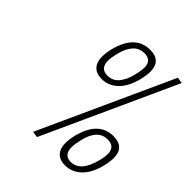

<svg xmlns="http://www.w3.org/2000/svg" viewBox="-194 -825 949 949"><g transform="rotate(45 280.0 -351.0)"><path d="M351 -620Q351 -670 301 -670Q265 -670 242.5 -645Q220 -620 209.5 -579.5Q199 -539 199 -517Q199 -462 249 -462Q285 -462 307.5 -488.5Q330 -515 340.5 -556.5Q351 -598 351 -620ZM186 -6 503 -701 535 -696 218 -1ZM309 -702Q386 -702 386 -626Q386 -601 378 -568Q361 -499 324.5 -464.5Q288 -430 240.5 -430Q193 -430 174 -464Q164 -483 164 -509.5Q164 -536 172 -569Q206 -702 309 -702ZM482 -272Q560 -272 560 -196Q560 -171 552 -138Q535 -69 498.5 -34.5Q462 0 414.5 0Q367 0 348 -34Q338 -53 338 -79.5Q338 -106 346 -139Q380 -272 482 -272ZM525 -189Q525 -240 474 -240Q438 -240 416 -215.5Q394 -191 384 -150Q374 -109 374 -88Q374 -32 422 -32Q490 -32 517 -138Q525 -168 525 -189Z"/></g></svg>

Font: TitilliumWebThinItalic
Style: Thin Italic
Weight: 200
Italic angle: -13°
Version: Version 1.001;PS 57.000;hotconv 1.0.70;makeotf.lib2.5.55311